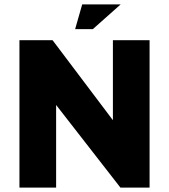

<svg xmlns="http://www.w3.org/2000/svg" viewBox="-20 -849 765 869"><path d="M68 0V-667H218L546 -232L491 -116V-667H657V0H525L195 -424L234 -506V0ZM320 -717 352 -829H526L400 -717Z"/></svg>

Font: Maven Pro ExtraBold
Style: Regular
Weight: 800
Designer: Joe Prince
Foundry: Joe Prince
Version: Version 2.100